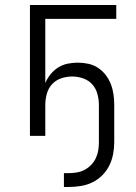

<svg xmlns="http://www.w3.org/2000/svg" viewBox="-20 -540 540 763"><path d="M234 203V148H254Q271 148 287 145Q303 142 317 134.5Q331 127 342.5 115Q354 103 361 88Q368 73 370.5 57Q373 41 373 25V-123Q373 -145 367 -167Q361 -189 346.5 -205Q332 -221 310.5 -228.5Q289 -236 267 -236Q244 -236 222.5 -228.5Q201 -221 186.5 -205Q172 -189 166 -167Q160 -145 160 -123V0H99V-520H442V-465H160V-210Q168 -229 181 -245Q194 -261 211.5 -272Q229 -283 249 -287Q269 -291 289 -291Q310 -291 331 -286.5Q352 -282 369.5 -270.5Q387 -259 400 -242Q413 -225 420.5 -205.5Q428 -186 431 -165Q434 -144 434 -123V25Q434 49 429.5 72.5Q425 96 414.5 117.5Q404 139 386.5 156.5Q369 174 347.5 184.5Q326 195 302 199Q278 203 254 203Z"/></svg>

Font: Iosevka Fixed Light
Style: Regular
Weight: 300
Monospace: yes
Designer: Belleve Invis
Foundry: Belleve Invis
Version: Version 32.3.0